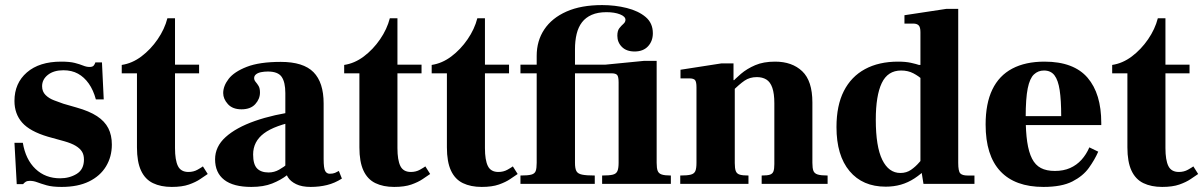

<svg xmlns="http://www.w3.org/2000/svg" viewBox="-20 -725 4744 757"><path d="M223 12Q186 12 163.5 5.5Q141 -1 126.5 -6.5Q112 -12 97 -12Q87 -12 81 -8Q75 -4 71 1H46L37 -162H70Q81 -96 120 -59Q159 -22 217 -22Q254 -22 282.5 -39.5Q311 -57 311 -96Q311 -115 303 -127.5Q295 -140 278.5 -150Q262 -160 234 -168L169 -186Q98 -207 67.5 -241.5Q37 -276 37 -327Q37 -397 86 -439.5Q135 -482 221 -482Q255 -482 274.5 -477Q294 -472 307.5 -466.5Q321 -461 333 -461Q345 -461 349.5 -466.5Q354 -472 356 -479H382L389 -333H358Q348 -370 330 -395.5Q312 -421 287.5 -434.5Q263 -448 230 -448Q192 -448 169 -430Q146 -412 146 -385Q146 -364 159.5 -350.5Q173 -337 193 -329.5Q213 -322 230 -316L282 -301Q332 -287 362.5 -267Q393 -247 407 -219.5Q421 -192 421 -155Q421 -107 398 -69Q375 -31 331 -9.5Q287 12 223 12Z M657 12Q614 12 583 -3Q552 -18 536 -52.5Q520 -87 520 -144V-436H460V-469Q501 -475 537.5 -502.5Q574 -530 601.5 -570Q629 -610 640 -653H670V-470H765V-436H670V-141Q670 -94 681.5 -70.5Q693 -47 723 -47Q743 -47 759 -56Q775 -65 780 -69L799 -39Q787 -31 769.5 -19Q752 -7 725 2.5Q698 12 657 12Z M1205 12Q1170 12 1147.5 1Q1125 -10 1115 -26.5Q1105 -43 1105 -59V-358Q1105 -401 1090.5 -422Q1076 -443 1036 -443Q1022 -443 1009.5 -440.5Q997 -438 989.5 -432Q982 -426 982 -417Q982 -409 988 -402Q994 -395 999.5 -386Q1005 -377 1005 -360Q1005 -335 986.5 -314.5Q968 -294 932 -294Q897 -294 878.5 -314.5Q860 -335 860 -358Q860 -386 881.5 -414Q903 -442 953 -461.5Q1003 -481 1087 -481Q1176 -481 1216 -440.5Q1256 -400 1256 -317V-98Q1256 -62 1262 -51Q1268 -40 1280 -40Q1293 -40 1301 -43.5Q1309 -47 1316 -51L1328 -21Q1300 -3 1269.5 4.5Q1239 12 1205 12ZM971 12Q900 12 864 -16Q828 -44 828 -97Q828 -147 869.5 -184.5Q911 -222 985 -248Q1059 -274 1157 -287V-249Q1063 -231 1020.5 -199Q978 -167 978 -116Q978 -77 993.5 -61Q1009 -45 1039 -45Q1061 -45 1080.5 -56Q1100 -67 1115.5 -80.5Q1131 -94 1141 -104L1156 -74Q1137 -54 1112 -34.5Q1087 -15 1053 -1.5Q1019 12 971 12Z M1534 12Q1491 12 1460 -3Q1429 -18 1413 -52.5Q1397 -87 1397 -144V-436H1337V-469Q1378 -475 1414.5 -502.5Q1451 -530 1478.5 -570Q1506 -610 1517 -653H1547V-470H1642V-436H1547V-141Q1547 -94 1558.5 -70.5Q1570 -47 1600 -47Q1620 -47 1636 -56Q1652 -65 1657 -69L1676 -39Q1664 -31 1646.5 -19Q1629 -7 1602 2.5Q1575 12 1534 12Z M1879 12Q1836 12 1805 -3Q1774 -18 1758 -52.5Q1742 -87 1742 -144V-436H1682V-469Q1723 -475 1759.5 -502.5Q1796 -530 1823.5 -570Q1851 -610 1862 -653H1892V-470H1987V-436H1892V-141Q1892 -94 1903.5 -70.5Q1915 -47 1945 -47Q1965 -47 1981 -56Q1997 -65 2002 -69L2021 -39Q2009 -31 1991.5 -19Q1974 -7 1947 2.5Q1920 12 1879 12Z M2032 0V-33Q2061 -33 2074.5 -36.5Q2088 -40 2092 -50.5Q2096 -61 2096 -83V-436H2032V-470H2096V-505Q2096 -564 2126 -609Q2156 -654 2213.5 -679.5Q2271 -705 2354 -705Q2405 -705 2451 -693.5Q2497 -682 2525.5 -658Q2554 -634 2554 -594Q2554 -563 2535 -542.5Q2516 -522 2482 -522Q2450 -522 2432 -540Q2414 -558 2414 -584Q2414 -604 2422 -614Q2430 -624 2438 -631Q2446 -638 2446 -647Q2446 -660 2424.5 -668.5Q2403 -677 2371 -677Q2337 -677 2313 -666.5Q2289 -656 2274.5 -637Q2260 -618 2253.5 -591Q2247 -564 2247 -531V-470H2457V-436H2247V-83Q2247 -61 2252.5 -50.5Q2258 -40 2275 -36.5Q2292 -33 2325 -33V0ZM2354 0V-33Q2383 -33 2396.5 -36.5Q2410 -40 2414.5 -51Q2419 -62 2419 -83V-400Q2419 -422 2413.5 -429Q2408 -436 2390 -436H2356V-469L2519 -485H2569V-83Q2569 -62 2573 -51.5Q2577 -41 2589 -37Q2601 -33 2625 -33V0Z M2983 0V-33Q3006 -33 3016 -36.5Q3026 -40 3029.5 -49.5Q3033 -59 3033 -78V-318Q3033 -356 3025 -379Q3017 -402 3001.5 -411.5Q2986 -421 2964 -421Q2936 -421 2915.5 -407Q2895 -393 2866 -364L2861 -395Q2878 -414 2901.5 -434Q2925 -454 2957.5 -468Q2990 -482 3036 -482Q3103 -482 3143 -444Q3183 -406 3183 -321V-83Q3183 -62 3187 -51.5Q3191 -41 3204 -37Q3217 -33 3243 -33V0ZM2662 0V-33Q2690 -33 2703.5 -36.5Q2717 -40 2721.5 -50.5Q2726 -61 2726 -83V-381Q2726 -402 2720.5 -409Q2715 -416 2697 -416H2663V-450L2824 -475H2872V-409H2877V-82Q2877 -61 2881 -50.5Q2885 -40 2896.5 -36.5Q2908 -33 2931 -33V0Z M3472 11Q3381 11 3329.5 -50.5Q3278 -112 3278 -224Q3278 -309 3307 -366Q3336 -423 3390.5 -452.5Q3445 -482 3521 -482Q3550 -482 3571 -477.5Q3592 -473 3609.5 -467Q3627 -461 3644 -454V-384Q3633 -396 3617.5 -410.5Q3602 -425 3581 -436Q3560 -447 3533 -447Q3480 -447 3456.5 -397.5Q3433 -348 3433 -253Q3433 -147 3458.5 -95Q3484 -43 3530 -43Q3554 -43 3572 -55.5Q3590 -68 3604.5 -85Q3619 -102 3631 -115L3638 -65Q3612 -39 3586 -22Q3560 -5 3532 3Q3504 11 3472 11ZM3621 0 3609 -75V-598Q3609 -618 3602 -625Q3595 -632 3581 -632H3546V-665L3711 -690H3758V-83Q3758 -50 3766 -41.5Q3774 -33 3795 -33H3822V0ZM3600 -454V-469H3643V-454Z M4094 12Q3982 12 3924 -50Q3866 -112 3866 -234Q3866 -317 3892.5 -372Q3919 -427 3971 -454.5Q4023 -482 4098 -482Q4156 -482 4198.5 -466Q4241 -450 4268 -418.5Q4295 -387 4308.5 -342.5Q4322 -298 4322 -240V-232H3951V-267H4164Q4164 -330 4158 -369.5Q4152 -409 4137.5 -428Q4123 -447 4096 -447Q4073 -447 4056.5 -431.5Q4040 -416 4032 -376.5Q4024 -337 4024 -263Q4024 -206 4030 -165.5Q4036 -125 4049 -99.5Q4062 -74 4084 -62.5Q4106 -51 4139 -51Q4173 -51 4199 -62.5Q4225 -74 4244 -95Q4263 -116 4275 -144L4310 -127Q4296 -95 4273 -63Q4250 -31 4208 -9.5Q4166 12 4094 12Z M4562 12Q4519 12 4488 -3Q4457 -18 4441 -52.5Q4425 -87 4425 -144V-436H4365V-469Q4406 -475 4442.5 -502.5Q4479 -530 4506.5 -570Q4534 -610 4545 -653H4575V-470H4670V-436H4575V-141Q4575 -94 4586.5 -70.5Q4598 -47 4628 -47Q4648 -47 4664 -56Q4680 -65 4685 -69L4704 -39Q4692 -31 4674.5 -19Q4657 -7 4630 2.5Q4603 12 4562 12Z"/></svg>

Font: Frank Ruhl Libre ExtraBold
Style: Regular
Weight: 800
Designer: Yanek Iontef
Foundry: Fontef
Version: Version 6.003;gftools[0.9.30]